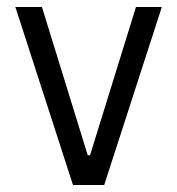

<svg xmlns="http://www.w3.org/2000/svg" viewBox="-20 -530 507 550"><path d="M189.1 0 24 -510H100.1L231.3 -85.3H237.9L369.5 -510H443.6L278.5 0Z"/></svg>

Font: Saira Thin SemiCondensed
Style: Regular
Weight: 100
Width: 4
Version: Version 1.101